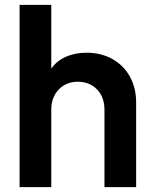

<svg xmlns="http://www.w3.org/2000/svg" viewBox="-20 -774 633 794"><path d="M61 0H192V-319Q192 -372 223 -404Q254 -436 302 -436Q350 -436 381 -404.5Q412 -373 412 -319V0H543V-350Q543 -411 517 -457.5Q491 -504 444.5 -530Q398 -556 338 -556Q291 -556 253 -539.5Q215 -523 192 -490V-754H61Z"/></svg>

Font: Plus Jakarta Sans
Style: Bold
Weight: 700
Designer: Gumpita Rahayu
Foundry: Tokotype
Version: Version 2.004; ttfautohint (v1.8.3)